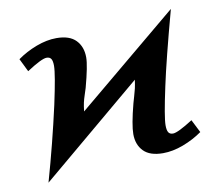

<svg xmlns="http://www.w3.org/2000/svg" viewBox="-67 -602 818 718"><g transform="rotate(-10 342.5 -243.5)"><path d="M446.3 -286.6 61.5 36.6Q102.1 -106.4 133.3 -246.1Q157.7 -358.9 157.7 -390.1Q157.7 -408.7 152.6 -416.7Q147.5 -424.8 135.3 -424.8Q116.7 -424.8 59.1 -387.2L34.7 -437Q67.4 -460.4 107.4 -475.6Q147.5 -490.7 184.1 -490.7Q233.9 -490.7 257.8 -465.8Q281.7 -440.9 281.7 -400.4Q281.7 -369.1 259.8 -288.1Q256.8 -278.3 251.7 -262.9Q246.6 -247.6 243.9 -235.6Q241.2 -223.6 238.8 -202.6Q592.3 -496.6 625 -523.9Q574.7 -338.4 554.2 -242.2Q529.8 -129.4 529.8 -98.6Q529.8 -80.1 534.9 -71.8Q540 -63.5 552.2 -63.5Q570.3 -63.5 628.4 -100.6L653.3 -51.3Q620.1 -27.8 580.1 -12.7Q540 2.4 502.9 2.4Q453.1 2.4 429.2 -22.2Q405.3 -46.9 405.3 -86.9Q405.3 -122.1 425.8 -200.7Q428.7 -211.4 433.3 -226.8Q438 -242.2 440.7 -254.2Q443.4 -266.1 446.3 -286.6Z"/></g></svg>

Font: Flanker
Style: Bold Italic
Weight: 700
Italic angle: -12°
Designer: Flanker
Version: Version 2.000